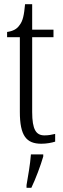

<svg xmlns="http://www.w3.org/2000/svg" viewBox="-20 -678 303 919"><path d="M178 10C204 10 228 5 244 0V-37C226 -33 213 -30 193 -30C153 -30 134 -57 134 -142V-500H236V-536H134V-658H100C95 -606 90 -578 73 -557C61 -539 42 -529 14 -525V-500H75V-143C75 -28 106 10 178 10ZM107 208V221H130C150 180 175 113 187 71V61H128C124 112 115 161 107 208Z"/></svg>

Font: Noto Serif Lao ExtraCondensed Light
Style: Regular
Weight: 300
Width: 2
Designer: Monotype Design Team
Foundry: Monotype Imaging Inc.
Version: Version 2.003